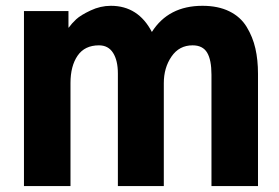

<svg xmlns="http://www.w3.org/2000/svg" viewBox="-20 -625 938 645"><path d="M60.5 0V-587.9H210V-532.2H210.9Q220.7 -545.9 235.8 -560.1Q251 -574.2 284.2 -589.8Q317.4 -605.5 352.5 -605.5Q444.3 -605.5 490.2 -517.6Q545.9 -605.5 660.2 -605.5Q712.9 -605.5 750.5 -586.9Q788.1 -568.4 808.6 -534.7Q829.1 -501 837.9 -462.4Q846.7 -423.8 846.7 -377V0H690.4V-374Q690.4 -423.8 675.8 -448.2Q661.1 -472.7 627 -472.7Q582 -472.7 556.2 -435.1Q530.3 -397.5 530.3 -345.7V0H376V-377.9Q376 -421.9 359.9 -447.3Q343.8 -472.7 312.5 -472.7Q264.6 -472.7 240.7 -438Q216.8 -403.3 216.8 -345.7V0Z"/></svg>

Font: Gothic A1 Black
Style: Regular
Weight: 900
Version: Version 2.50